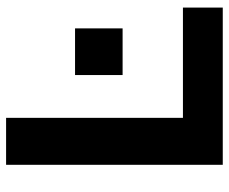

<svg xmlns="http://www.w3.org/2000/svg" viewBox="-82 -688 769 646"><g transform="rotate(-90 303.0 -364.5)"><path d="M72 0V-729H230V-134H601V0ZM374 -337V-497H531V-337Z"/></g></svg>

Font: BDO Grotesk
Style: Bold
Weight: 700
Designer: Deni Anggara
Foundry: Lokal Container
Version: Version 2.000